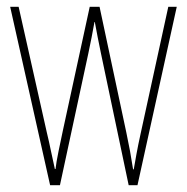

<svg xmlns="http://www.w3.org/2000/svg" viewBox="-20 -613 552 567"><path d="M278 -456Q273 -480 268.5 -503Q264 -526 260 -548H259Q255 -526 250.5 -502.5Q246 -479 241 -456L157 -66H128L10 -593H35L118 -223Q125 -194 130.5 -167Q136 -140 142 -114H144Q146 -133 153 -167Q160 -201 166 -229L245 -593H274L353 -222Q365 -166 373 -113H375Q380 -142 383 -158Q386 -174 388.5 -186.5Q391 -199 395 -217L477 -593H502L386 -66H360Z"/></svg>

Font: Noto Sans Malayalam UI ExtraCondensed Thin
Style: Regular
Weight: 100
Width: 2
Designer: Jelle Bosma - Monotype Design Team
Foundry: Monotype Imaging Inc.
Version: Version 2.104; ttfautohint (v1.8.4.7-5d5b)